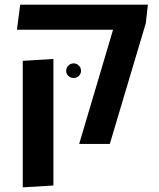

<svg xmlns="http://www.w3.org/2000/svg" viewBox="-20 -620 685 827"><path d="M321 0 467 -492H53L67 -600H617L608 -520L453 0ZM78 187V-358L210 -366V179ZM297 -284Q284 -284 274.5 -293Q265 -302 265 -315Q265 -328 274.5 -337.5Q284 -347 297 -347Q310 -347 319.5 -337.5Q329 -328 329 -315Q329 -302 319.5 -293Q310 -284 297 -284Z"/></svg>

Font: Noto Sans Hebrew Thin SemiBold
Style: Regular
Weight: 600
Version: Version 3.001